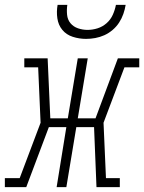

<svg xmlns="http://www.w3.org/2000/svg" viewBox="-59 -770 593 790"><path d="M-39 0V-37H22L108 -265L98 -493H41V-530H137L148 -283H220L261 -530H302L261 -283H334L426 -530H514V-493H453L367 -265L377 -37H434V0H338L328 -247H255L214 0H174L214 -247H142L49 0ZM295 -610Q267 -610 240.5 -618.5Q214 -627 197.5 -647Q181 -667 177 -694.5Q173 -722 178 -750H218Q215 -730 217 -709.5Q219 -689 231 -674.5Q243 -660 262 -653.5Q281 -647 301 -647Q322 -647 342.5 -653.5Q363 -660 379.5 -674.5Q396 -689 405 -709Q414 -729 418 -750H458Q455 -731 448.5 -712.5Q442 -694 431 -677Q420 -660 404 -646.5Q388 -633 370 -625Q352 -617 333 -613.5Q314 -610 295 -610Z"/></svg>

Font: Iosevka Slab Extralight
Style: Italic
Weight: 200
Italic angle: -9°
Monospace: yes
Designer: Belleve Invis
Foundry: Belleve Invis
Version: Version 11.1.1; ttfautohint (v1.8.3)